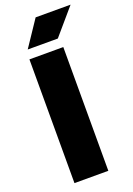

<svg xmlns="http://www.w3.org/2000/svg" viewBox="-176 -1015 747 1079"><g transform="rotate(-20 197.5 -475.0)"><path d="M72.5 0V-740H275V0ZM82.5 -795.5 186 -950H395L262.5 -795.5Z"/></g></svg>

Font: Encode Sans Expanded ExtraBold
Style: Regular
Weight: 800
Width: 7
Designer: Multiple Designers
Foundry: Impallari Type
Version: Version 3.000; ttfautohint (v1.8.3) -l 8 -r 50 -G 200 -x 14 